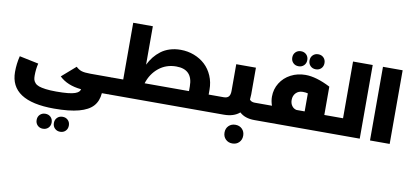

<svg xmlns="http://www.w3.org/2000/svg" viewBox="-99 -1126 4166 1943"><g transform="rotate(10 1983.5 -155.0)"><path d="M1006.8 -173.8Q1016.1 -173.8 1021.5 -150.4Q1026.9 -127 1026.9 -87.9Q1026.9 -47.4 1021.5 -23.7Q1016.1 0 1006.8 0H942.9Q936.5 82 890.4 133.5Q844.2 185.1 746.6 211.4Q648.9 237.8 492.2 237.8Q40 237.8 40 -60.1Q40 -143.6 60.1 -224.1L256.8 -183.1Q242.2 -126 242.2 -57.1Q242.2 -32.2 246.6 -15.6Q251 1 265.4 17.3Q279.8 33.7 305.7 43Q331.5 52.2 376.2 58.1Q420.9 64 484.9 64Q554.7 64 602.8 59.1Q650.9 54.2 676.8 44.7Q702.6 35.2 714.1 23.9Q725.6 12.7 729 -2.9Q585.4 -16.1 503.9 -95.2L646 -219.2Q672.4 -193.4 703.1 -183.6Q733.9 -173.8 793 -173.8ZM361.6 325.7Q383.3 304.2 417 304.2Q450.7 304.2 472.4 325.7Q494.1 347.2 494.1 380.9Q494.1 414.6 472.4 436.3Q450.7 458 417 458Q383.3 458 361.6 436.3Q339.8 414.6 339.8 380.9Q339.8 347.2 361.6 325.7ZM538.8 325.7Q560.5 304.2 594.2 304.2Q627.9 304.2 649.4 325.7Q670.9 347.2 670.9 380.9Q670.9 414.6 649.4 436.3Q627.9 458 594.2 458Q560.5 458 538.8 436.3Q517.1 414.6 517.1 380.9Q517.1 347.2 538.8 325.7Z M2108.9 -173.8Q2118.2 -173.8 2123.3 -150.4Q2128.4 -127 2128.4 -87.9Q2128.4 -46.9 2123.3 -23.4Q2118.2 0 2108.9 0H1014.6Q1005.4 0 1000 -23.7Q994.6 -47.4 994.6 -87.9Q994.6 -127 1000 -150.4Q1005.4 -173.8 1014.6 -173.8H1131.8V-756.8H1333.5V-361.8Q1356 -407.2 1385 -443.6Q1414.1 -480 1452.9 -509.3Q1491.7 -538.6 1542.7 -554.7Q1593.8 -570.8 1652.8 -570.8Q1726.6 -570.8 1792 -545.7Q1857.4 -520.5 1905.5 -475.8Q1953.6 -431.2 1981.7 -365.7Q2009.8 -300.3 2009.8 -223.1V-173.8ZM1351.6 -173.8H1807.6V-223.1Q1807.6 -397 1638.7 -397Q1535.2 -397 1459.2 -335.7Q1383.3 -274.4 1351.6 -173.8Z M2561.5 -173.8Q2570.8 -173.8 2576.2 -150.4Q2581.5 -127 2581.5 -87.9Q2581.5 -47.4 2576.2 -23.7Q2570.8 0 2561.5 0H2510.3Q2412.1 0 2357.4 -51.8Q2298.3 0 2195.3 0H2108.4Q2099.1 0 2093.8 -23.7Q2088.4 -47.4 2088.4 -87.9Q2088.4 -127 2093.8 -150.4Q2099.1 -173.8 2108.4 -173.8H2164.6Q2199.7 -173.8 2215.6 -192.4Q2231.4 -210.9 2231.4 -251V-524.9H2433.6V-250Q2433.6 -226.6 2430.2 -196.8Q2446.3 -173.8 2483.4 -173.8ZM2261.5 106.9Q2288.6 80.1 2330.6 80.1Q2372.6 80.1 2399.4 106.9Q2426.3 133.8 2426.3 175.8Q2426.3 217.8 2399.4 244.9Q2372.6 272 2330.6 272Q2288.6 272 2261.5 244.9Q2234.4 217.8 2234.4 175.8Q2234.4 133.8 2261.5 106.9Z M2910.4 -635.5Q2888.7 -613.8 2855 -613.8Q2821.3 -613.8 2799.6 -635.5Q2777.8 -657.2 2777.8 -690.9Q2777.8 -724.6 2799.6 -746.3Q2821.3 -768.1 2855 -768.1Q2888.7 -768.1 2910.4 -746.3Q2932.1 -724.6 2932.1 -690.9Q2932.1 -657.2 2910.4 -635.5ZM3087.4 -635.5Q3065.9 -613.8 3032.2 -613.8Q2998.5 -613.8 2976.8 -635.5Q2955.1 -657.2 2955.1 -690.9Q2955.1 -724.6 2976.8 -746.3Q2998.5 -768.1 3032.2 -768.1Q3065.9 -768.1 3087.4 -746.3Q3108.9 -724.6 3108.9 -690.9Q3108.9 -657.2 3087.4 -635.5ZM3309.1 -173.8Q3318.4 -173.8 3323.7 -150.4Q3329.1 -127 3329.1 -87.9Q3329.1 -47.4 3323.7 -23.7Q3318.4 0 3309.1 0H2561Q2551.8 0 2546.4 -23.7Q2541 -47.4 2541 -87.9Q2541 -127 2546.4 -150.4Q2551.8 -173.8 2561 -173.8H2660.2Q2644 -219.7 2644 -265.1Q2644 -342.3 2683.6 -405.5Q2723.1 -468.8 2791.5 -504.4Q2859.9 -540 2941.9 -540Q3052.2 -540 3198.2 -464.8V-173.8ZM2846.2 -266.1Q2846.2 -231.4 2864 -206.3Q2881.8 -181.2 2912.1 -174.8H2996.1V-359.9Q2974.6 -366.2 2943.8 -366.2Q2900.4 -366.2 2873.3 -338.4Q2846.2 -310.5 2846.2 -266.1Z M3390.6 -756.8H3592.8V0H3308.6Q3299.3 0 3293.9 -23.7Q3288.6 -47.4 3288.6 -87.9Q3288.6 -127 3293.9 -150.4Q3299.3 -173.8 3308.6 -173.8H3390.6Z M3698.2 0V-756.8H3900.4V0Z"/></g></svg>

Font: Montserrat-Arabic ExtraBold
Style: Regular
Weight: 800
Designer: Mohamed Gaber
Foundry: Kief Type Foundry
Version: Version 5.008;PS 005.008;hotconv 1.0.88;makeotf.lib2.5.64775